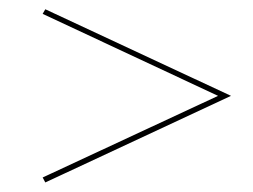

<svg xmlns="http://www.w3.org/2000/svg" viewBox="-20 -489 534 406"><path d="M75.8 -103.2 70.2 -113.7 441.1 -286.3 70.2 -459.7 75.8 -469.4 468.5 -286.3Z"/></svg>

Font: Playfair 144pt
Style: Regular
Weight: 400
Designer: Claus Eggers Sørensen
Foundry: Claus Eggers Sørensen
Version: Version 2.001;gftools[0.9.30]